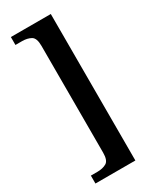

<svg xmlns="http://www.w3.org/2000/svg" viewBox="-225 -820 817 1008"><g transform="rotate(-30 184.0 -316.0)"><path d="M34 128V80H74Q106 80 128 67.5Q150 55 150 8V-640Q150 -687 128 -699.5Q106 -712 74 -712H34V-760H276V128Z"/></g></svg>

Font: Noto Serif SemiCondensed SemiBold
Style: Regular
Weight: 600
Width: 4
Designer: Monotype Design Team
Foundry: Monotype Imaging Inc.
Version: Version 2.013; ttfautohint (v1.8.4.7-5d5b)